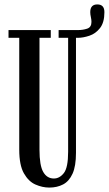

<svg xmlns="http://www.w3.org/2000/svg" viewBox="-20 -836 492 868"><path d="M203 12Q171.5 12 140.2 -1.8Q109 -15.5 88 -52.5Q67 -89.5 67 -159.5V-665H18.5V-700H209.5V-665H158.5V-159Q158.5 -88 175.5 -58.5Q192.5 -29 223.5 -29Q249.5 -29 268.8 -53.8Q288 -78.5 288 -150V-665H245V-700H331.5Q355 -700 374.2 -706.5Q393.5 -713 393.5 -737Q393.5 -746.5 390.8 -758.8Q388 -771 388 -781Q388 -816 420 -816Q452 -816 452 -781Q452 -734.5 432.2 -709.2Q412.5 -684 384.2 -674.5Q356 -665 331.5 -665H323.5V-145Q323.5 -85 308 -50.8Q292.5 -16.5 265.2 -2.2Q238 12 203 12Z"/></svg>

Font: Imbue 10pt Medium
Style: Regular
Weight: 500
Designer: Tyler Finck
Foundry: Etcetera Type Company
Version: Version 1.102; ttfautohint (v1.8.3)